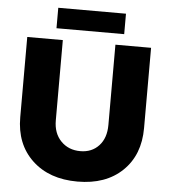

<svg xmlns="http://www.w3.org/2000/svg" viewBox="-58 -917 866 982"><g transform="rotate(5 374.5 -425.5)"><path d="M201.2 -863.8H548.8V-758.8H201.2ZM238.8 -289.1Q238.8 -222.7 277.6 -182.9Q316.4 -143.1 377 -143.1Q436 -143.1 472.4 -182.4Q508.8 -221.7 508.8 -289.1V-701.2H691.9V-289.1Q691.9 -150.9 606.4 -68.8Q521 13.2 376 13.2Q230.5 13.2 143.3 -69.1Q56.2 -151.4 56.2 -289.1V-701.2H238.8Z"/></g></svg>

Font: Montserrat-Arabic
Style: Bold
Weight: 700
Designer: Mohamed Gaber
Foundry: Kief Type Foundry
Version: Version 5.008;PS 005.008;hotconv 1.0.88;makeotf.lib2.5.64775